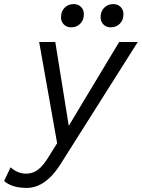

<svg xmlns="http://www.w3.org/2000/svg" viewBox="-119 -706 695 941"><path d="M12 215Q-26 215 -53.5 206Q-81 197 -99 181L-67 114Q-33 145 9 145Q41 145 65.5 127Q90 109 114 71L161 -4L73 -500H152L198 -214L218 -89L288 -206L465 -500H556L178 98Q152 139 124.5 165Q97 191 69 203Q41 215 12 215ZM424 -572Q402 -572 388 -586Q374 -600 374 -621Q374 -651 392 -668.5Q410 -686 436 -686Q458 -686 472 -672Q486 -658 486 -637Q486 -607 468 -589.5Q450 -572 424 -572ZM230 -572Q208 -572 194 -586Q180 -600 180 -621Q180 -651 198 -668.5Q216 -686 242 -686Q264 -686 278 -672Q292 -658 292 -637Q292 -607 274 -589.5Q256 -572 230 -572Z"/></svg>

Font: Work Sans
Style: Italic
Weight: 400
Italic angle: -13°
Designer: Wei Huang
Foundry: Wei Huang
Version: Version 2.012